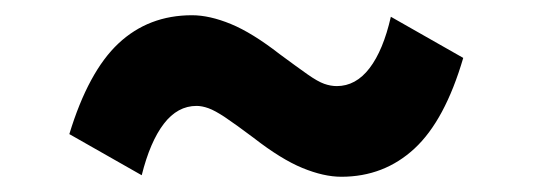

<svg xmlns="http://www.w3.org/2000/svg" viewBox="-20 -483 700 252"><path d="M493 -461 588 -407Q564 -325 524 -288Q484 -251 428 -251Q405 -251 377 -262.5Q349 -274 313 -302Q289 -320 275.5 -329Q262 -338 253.5 -341Q245 -344 238 -344Q213 -344 195 -320.5Q177 -297 166 -253L71 -307Q96 -389 135.5 -426Q175 -463 232 -463Q255 -463 283 -451.5Q311 -440 347 -412Q370 -395 383.5 -385.5Q397 -376 405.5 -373Q414 -370 422 -370Q447 -370 465 -393.5Q483 -417 493 -461Z"/></svg>

Font: Wix Madefor Display
Style: Bold
Weight: 700
Designer: Dalton Maag Ltd
Foundry: Dalton Maag Ltd
Version: Version 3.100